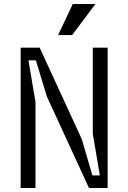

<svg xmlns="http://www.w3.org/2000/svg" viewBox="-20 -938 640 958"><path d="M443 -700V-271L478 -63H441L388 -244L178 -700H83V0H157V-429L122 -637H159L214 -456L424 0H517V-700ZM343 -918 270 -763H340L456 -918Z"/></svg>

Font: Fliege Mono Light
Style: Regular
Weight: 300
Version: Version 0.020;Glyphs 3.3 (3306)